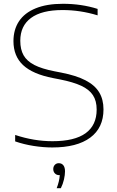

<svg xmlns="http://www.w3.org/2000/svg" viewBox="-20 -769 617 1013"><path d="M60 -23V-57Q159 -24 257 -24Q373.5 -24 431.8 -66.2Q490 -108.5 490 -191Q490 -237 470.2 -267Q450.5 -297 408.5 -316.5Q366.5 -336 296 -350L260 -357Q152.5 -378 101.8 -425.5Q51 -473 51 -552Q51 -612.5 80.2 -656.8Q109.5 -701 168 -725Q226.5 -749 312 -749Q409.5 -749 495 -722V-688Q403.5 -716 310 -716Q200 -716 143.5 -674.2Q87 -632.5 87 -554Q87 -508 104.5 -477.2Q122 -446.5 161.2 -426.2Q200.5 -406 267 -393L303 -386Q382.5 -370.5 431.5 -345Q480.5 -319.5 503.2 -282Q526 -244.5 526 -192Q526 -94.5 456 -42.8Q386 9 256 9Q208.5 9 157.5 1Q106.5 -7 60 -23ZM323 135Q323 154 317.5 178Q312 202 301 224H279Q293 188.5 295.5 155H292Q278.5 155 269.8 146Q261 137 261 123Q261 109.5 269.2 100.8Q277.5 92 290 92Q305.5 92 314.2 103Q323 114 323 135Z"/></svg>

Font: Encode Sans Expanded Thin
Style: Regular
Weight: 250
Width: 7
Designer: Multiple Designers
Foundry: Impallari Type
Version: Version 2.000